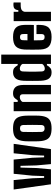

<svg xmlns="http://www.w3.org/2000/svg" viewBox="1100 -1940 850 3090"><g transform="rotate(-90 1525.0 -395.0)"><path d="M104 0 20 -600H172L201 -299L208 -110H236L243 -299L273 -600H502L531 -299L538 -110H566L573 -299L603 -600H755L670 0H429L408 -234L401 -490H373L366 -234L345 0Z M1003 10Q930 10 886 -10Q842 -30 821.5 -74Q801 -118 797 -191Q796 -208 795.5 -237Q795 -266 795 -299Q795 -332 795.5 -361.5Q796 -391 797 -410Q801 -482 821.5 -526Q842 -570 885.5 -590Q929 -610 1003 -610Q1078 -610 1121 -589.5Q1164 -569 1184 -525Q1204 -481 1208 -410Q1209 -393 1209.5 -364Q1210 -335 1210 -302Q1210 -269 1209.5 -239.5Q1209 -210 1208 -191Q1204 -120 1184 -75.5Q1164 -31 1121 -10.5Q1078 10 1003 10ZM1003 -102Q1032 -102 1044.5 -115Q1057 -128 1058 -153Q1060 -222 1060 -300.5Q1060 -379 1058 -448Q1057 -472 1044.5 -485Q1032 -498 1003 -498Q949 -498 947 -448Q945 -379 945 -300Q945 -221 947 -153Q949 -102 1003 -102Z M1280 0V-600H1430V-535H1456Q1477 -571 1500 -590.5Q1523 -610 1570 -610Q1632 -610 1667.5 -571Q1703 -532 1703 -441V0H1553V-454Q1553 -501 1505 -501Q1485 -501 1462 -489.5Q1439 -478 1430 -458V0Z M2041 -800H2191V0H2041V-65H2020Q1999 -29 1975 -9.5Q1951 10 1904 10Q1842 10 1808.5 -29Q1775 -68 1770 -159Q1769 -183 1768.5 -220.5Q1768 -258 1768 -300Q1768 -342 1768.5 -379.5Q1769 -417 1770 -441Q1775 -532 1809.5 -571Q1844 -610 1906 -610Q1953 -610 1976 -590.5Q1999 -571 2020 -535H2041ZM1966 -99Q1986 -99 2009 -111Q2032 -123 2041 -142V-458Q2032 -478 2009 -489.5Q1986 -501 1966 -501Q1943 -501 1932.5 -489.5Q1922 -478 1920 -454Q1918 -411 1917 -353.5Q1916 -296 1917 -240.5Q1918 -185 1920 -146Q1922 -122 1932.5 -110.5Q1943 -99 1966 -99Z M2522 -233H2668Q2669 -228 2669.5 -206.5Q2670 -185 2669 -168Q2665 -73 2619.5 -31.5Q2574 10 2475 10Q2372 10 2325 -31.5Q2278 -73 2273 -168Q2272 -185 2271.5 -220.5Q2271 -256 2271 -297.5Q2271 -339 2271.5 -375Q2272 -411 2273 -430Q2280 -527 2326.5 -568.5Q2373 -610 2473 -610Q2574 -610 2619.5 -569.5Q2665 -529 2669 -436Q2670 -425 2670 -397.5Q2670 -370 2670 -336.5Q2670 -303 2668 -275H2421Q2421 -243 2421.5 -212Q2422 -181 2423 -152Q2424 -125 2436 -113.5Q2448 -102 2475 -102Q2499 -102 2510 -113.5Q2521 -125 2522 -152Q2524 -177 2522 -233ZM2473 -498Q2447 -498 2435.5 -487.5Q2424 -477 2423 -453Q2422 -435 2422 -416.5Q2422 -398 2421 -378H2523Q2523 -405 2522.5 -427Q2522 -449 2522 -453Q2521 -477 2509.5 -487.5Q2498 -498 2473 -498Z M2730 0V-600H2880V-525H2906Q2911 -569 2932 -586.5Q2953 -604 2987 -604Q3000 -604 3012 -603.5Q3024 -603 3030 -601V-487H2989Q2931 -487 2908 -469.5Q2885 -452 2880 -422V0Z"/></g></svg>

Font: Big Shoulders Display Black
Style: Regular
Weight: 900
Designer: Patric King
Foundry: XO Type Co
Version: Version 1.000; ttfautohint (v1.8.2)